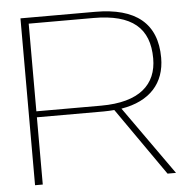

<svg xmlns="http://www.w3.org/2000/svg" viewBox="-50 -719 750 768"><g transform="rotate(-5 325.5 -335.0)"><path d="M360 -670H60V0H91V-270H360C375 -270 388 -271 402 -272L592 0H626L431 -275C547 -294 607 -363 607 -464C607 -602 523 -670 360 -670ZM91 -294V-646H351C506 -646 575 -586 575 -464C575 -360 506 -294 351 -294Z"/></g></svg>

Font: LT Wave Thin
Style: Regular
Weight: 100
Designer: Daniel Lyons
Version: Version 2.5 (Glyphs App)